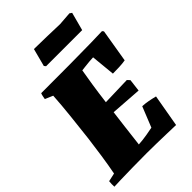

<svg xmlns="http://www.w3.org/2000/svg" viewBox="-251 -972 1083 1083"><g transform="rotate(-45 290.0 -430.5)"><path d="M2 5Q1 -6 1.5 -17Q2 -28 3 -38L53 -49Q64 -105 73.5 -170Q83 -235 90 -290Q99 -367 108 -451Q117 -535 121 -602L74 -622Q76 -632 77.5 -641Q79 -650 83 -660Q208 -660 310.5 -660.5Q413 -661 481.5 -662.5Q550 -664 573 -665L580 -656L547 -458Q524 -454 497 -453Q470 -452 447 -452L433 -596Q421 -596 401 -594Q381 -592 363 -590Q345 -588 338 -587Q330 -541 322 -489.5Q314 -438 305 -366L477 -371L491 -356L482 -282Q440 -285 389.5 -288.5Q339 -292 296 -295Q290 -248 283 -191.5Q276 -135 268 -66Q302 -68 336.5 -74Q371 -80 385 -83L434 -205Q457 -204 481 -199.5Q505 -195 528 -189L494 5Q466 4 426.5 3Q387 2 345 1Q303 0 265 0Q202 0 147.5 1Q93 2 55 3Q17 4 2 5ZM210 -748 202 -758 230 -865Q281 -864 332 -863Q383 -862 434 -860L514 -866L527 -857L498 -748Z"/></g></svg>

Font: Labrada Black
Style: Italic
Weight: 900
Italic angle: -7°
Designer: Mercedes Jáuregui
Foundry: Omnibus-Type Team
Version: Version 1.000; ttfautohint (v1.8.4.7-5d5b)